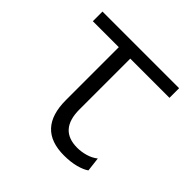

<svg xmlns="http://www.w3.org/2000/svg" viewBox="-137 -620 753 753"><g transform="rotate(45 239.5 -243.0)"><path d="M315 10.5Q167 10.5 167 -148.5V-442H23V-495.5H448V-442H230.5V-160Q230.5 -47.5 330.5 -47.5Q353 -47.5 376.5 -54.2Q400 -61 417.5 -75L424.5 -16Q409.5 -5 380.8 2.8Q352 10.5 315 10.5Z"/></g></svg>

Font: Commissioner Light
Style: Regular
Weight: 300
Designer: Kostas Bartsokas
Foundry: Kostas Bartsokas
Version: Version 1.000; ttfautohint (v1.8.3)